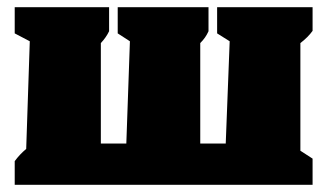

<svg xmlns="http://www.w3.org/2000/svg" viewBox="-20 -515 913 535"><path d="M21 0V-66Q35 -85 53 -100L63 -400L21 -422V-495H284V-428Q276 -411 261 -395V-115H332L342 -400L308 -422V-495H561V-428Q557 -419 551.5 -411Q546 -403 538 -395V-115H609L620 -400L585 -422V-495H851V-429Q838 -411 817 -395V-95L851 -73V0Z"/></svg>

Font: Piazzolla Black
Style: Regular
Weight: 900
Designer: Juan Pablo del Peral
Foundry: Huerta Tipografica
Version: Version 1.330